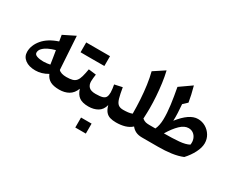

<svg xmlns="http://www.w3.org/2000/svg" viewBox="-137 -1315 2572 2118"><g transform="rotate(30 1148.5 -256.0)"><path d="M299.8 -460.9 287.1 -538.1 437 -612.3 463.4 -192.4Q478 -175.8 503.9 -168Q529.8 -160.2 563 -160.2H563.5V0H563Q490.2 0 448.2 -23.4Q406.2 -46.9 384.8 -96.7Q309.6 -51.8 230 -51.8Q147.5 -51.8 98.9 -88.6Q50.3 -125.5 50.3 -186.5Q50.3 -269.5 113 -344.5Q175.8 -419.4 299.8 -460.9ZM316.4 -359.9Q270 -347.7 230.7 -328.6Q191.4 -309.6 167.7 -284.7Q144 -259.8 144 -230Q144 -204.1 177.5 -192.6Q210.9 -181.2 257.8 -181.2Q281.2 -181.2 303.7 -184.3Q326.2 -187.5 343.3 -190.9Q336.9 -234.9 330.6 -273.7Q324.2 -312.5 316.4 -359.9Z M866.7 -475.6 716.3 -475.1H643.1Q608.9 -475.1 563.5 -475.6V-600.6H866.7ZM563.5 0Q553.7 0 548.8 -7.8Q543.9 -15.6 543.9 -36.6V-123.5Q543.9 -144.5 548.8 -152.3Q553.7 -160.2 563.5 -160.2Q611.3 -160.2 640.9 -168.9Q670.4 -177.7 687.7 -199.5Q705.1 -221.2 715.8 -259.8Q726.6 -298.3 736.8 -357.9L833 -346.2Q829.6 -320.8 826.9 -297.9Q824.2 -274.9 824.2 -256.3Q824.2 -212.4 849.6 -186.3Q875 -160.2 935.5 -160.2H936V0H935.5Q859.4 0 818.6 -29.1Q777.8 -58.1 757.8 -123Q733.4 -58.1 683.3 -29.1Q633.3 0 563.5 0Z M936 0Q926.3 0 921.4 -7.8Q916.5 -15.6 916.5 -36.6V-123.5Q916.5 -144.5 921.4 -152.3Q926.3 -160.2 936 -160.2Q992.7 -160.2 1022.2 -169.2Q1051.8 -178.2 1062.5 -199.5Q1073.2 -220.7 1073.2 -257.3Q1073.2 -275.9 1069.3 -305.4Q1065.4 -335 1061.5 -353L1159.7 -374.5Q1173.3 -292 1186.8 -245.1Q1200.2 -198.2 1222.9 -179.2Q1245.6 -160.2 1287.1 -160.2H1287.6V0H1287.1Q1244.1 0 1211.4 -9.8Q1178.7 -19.5 1156 -46.1Q1133.3 -72.8 1119.6 -123.5Q1102.1 -57.1 1052.5 -28.6Q1002.9 0 936 0ZM928.2 145.5H1062.5V272.5H928.2Z M1485.4 -776.9Q1502 -707.5 1512.5 -629.6Q1522.9 -551.8 1528.3 -473.1Q1533.7 -394.5 1533.7 -321.3Q1533.7 -300.3 1532.7 -263.9Q1531.7 -227.5 1529.8 -188.5Q1555.2 -168.9 1575.4 -164.6Q1595.7 -160.2 1620.6 -160.2H1621.1V0H1620.6Q1572.8 0 1540 -15.9Q1507.3 -31.7 1484.4 -61.5Q1449.2 -29.3 1399.2 -14.6Q1349.1 0 1287.6 0Q1277.8 0 1272.9 -7.8Q1268.1 -15.6 1268.1 -36.6V-123.5Q1268.1 -144.5 1272.9 -152.3Q1277.8 -160.2 1287.6 -160.2Q1317.9 -160.2 1347.9 -163.6Q1377.9 -167 1400.4 -176.3Q1400.4 -266.1 1394.8 -356.4Q1389.2 -446.8 1377.4 -531Q1365.7 -615.2 1347.2 -686Z M2055.2 -486.3Q2108.9 -486.3 2153.6 -460Q2198.2 -433.6 2225.3 -388.9Q2252.4 -344.2 2252.4 -290Q2252.4 -235.4 2219.2 -170.2Q2186 -105 2132.3 -46.9Q2071.3 -21.5 1992.7 -10.7Q1914.1 0 1824.2 0H1621.1Q1611.3 0 1606.4 -7.8Q1601.6 -15.6 1601.6 -36.6V-123.5Q1601.6 -144.5 1606.4 -152.3Q1611.3 -160.2 1621.1 -160.2H1698.7Q1723.6 -210.9 1725.6 -290.3Q1727.5 -369.6 1714.4 -469.2Q1701.2 -568.8 1680.2 -679.2L1829.1 -783.7Q1844.7 -725.6 1855 -680.7Q1865.2 -635.7 1872.6 -589.4L1819.8 -540Q1824.2 -485.8 1826.9 -431.9Q1829.6 -377.9 1827.1 -332.5Q1886.7 -408.2 1943.6 -447.3Q2000.5 -486.3 2055.2 -486.3ZM2015.6 -347.2Q1963.4 -347.2 1910.9 -296.6Q1858.4 -246.1 1807.1 -160.2Q1916 -160.2 1997.6 -167.2Q2079.1 -174.3 2123 -199.2Q2129.4 -240.2 2116.9 -273.9Q2104.5 -307.6 2078.1 -327.4Q2051.8 -347.2 2015.6 -347.2Z"/></g></svg>

Font: Pinar-DS3-FD Bold
Style: Regular
Weight: 700
Designer: Amin Abedi
Version: Version 3.000